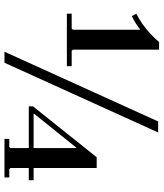

<svg xmlns="http://www.w3.org/2000/svg" viewBox="42 -756 714 837"><g transform="rotate(90 398.5 -337.0)"><path d="M39 -272V-293H104L109 -298V-592Q96 -582 82 -573Q68 -564 50 -555L39 -575Q62 -586 84 -601.5Q106 -617 126.5 -636Q147 -655 163 -674H196V-298L201 -293H268V-272ZM205 0 509 -670H557L253 0ZM443 -106 476 -127H765V-106ZM443 -106V-124L665 -402H712V-26L717 -21H753V0H585V-21H620L625 -26V-313H623L476 -130V-127Z"/></g></svg>

Font: Brygada 1918 SemiBold
Style: Regular
Weight: 600
Designer: Mateusz Machalski | Borys Kosmynka | Przemek Hoffer
Foundry: NIEPODLEGLA 2018
Version: Version 3.006